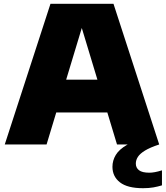

<svg xmlns="http://www.w3.org/2000/svg" viewBox="-20 -760 872 1010"><path d="M5 0 245.5 -740H577L817.5 0H595.5L400.5 -645H420L225 0ZM218.5 -168.5 268.5 -341H553L602.5 -168.5ZM732.5 230Q650.5 230 611 199.2Q571.5 168.5 571.5 117.5Q571.5 84.5 589 55.2Q606.5 26 648 2Q689.5 -22 761.5 -40L817.5 0Q770 15.5 743.2 31.8Q716.5 48 705.5 65Q694.5 82 694.5 100.5Q694.5 122.5 711.2 135.5Q728 148.5 766 148.5Q778.5 148.5 795 145.5Q811.5 142.5 832 136V215Q811 221.5 787 225.8Q763 230 732.5 230Z"/></svg>

Font: Encode Sans SC SemiExpanded Black
Style: Regular
Weight: 900
Width: 6
Designer: Multiple Designers
Foundry: Impallari Type
Version: Version 3.002